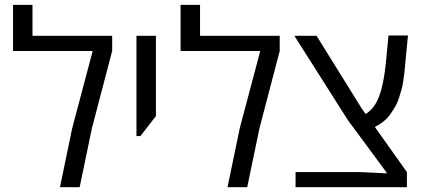

<svg xmlns="http://www.w3.org/2000/svg" viewBox="-20 -779 1763 799"><path d="M115.2 -629.9H446.8V-566.9L362.3 -244.6L311.5 0H229.5L280.3 -244.6L365.7 -566.9H34.2V-758.8H115.2Z M547.9 -212.9V-629.9H628.9V-295.9L564.5 -212.9Z M812.5 -629.9H1144V-566.9L1059.6 -244.6L1008.8 0H926.8L977.5 -244.6L1063 -566.9H731.4V-758.8H812.5Z M1673.3 0H1210V-63H1478.5L1589.8 -57.6V-59.6L1427.2 -279.8L1205.1 -629.9H1297.4L1485.8 -326.7L1501.5 -304.7Q1539.1 -327.1 1558.3 -379.9Q1577.6 -432.6 1585.9 -518.6L1596.7 -631.3H1677.7L1668 -530.3Q1667.5 -525.4 1665.8 -505.6Q1664.1 -485.8 1662.6 -474.6Q1661.1 -463.4 1658.2 -442.1Q1655.3 -420.9 1650.9 -406Q1646.5 -391.1 1640.1 -370.8Q1633.8 -350.6 1624.5 -335Q1615.2 -319.3 1603.5 -302.7Q1581.1 -271.5 1540 -250.5L1673.3 -63Z"/></svg>

Font: Open Sans Hebrew
Style: Regular
Weight: 400
Foundry: Ascender Corporation, Yanek Iontef
Version: Version 2.001;PS 002.001;hotconv 1.0.70;makeotf.lib2.5.58329